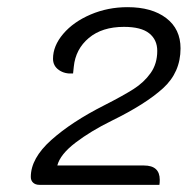

<svg xmlns="http://www.w3.org/2000/svg" viewBox="-20 -916 524 536"><path d="M66 -422Q66 -474 123 -525Q180 -576 271 -622Q324 -649 353 -667.5Q382 -686 400.5 -712Q419 -738 419 -774Q419 -805 396.5 -823Q374 -841 326 -841Q265 -841 228 -810Q191 -779 186 -730Q184 -714 184 -711Q161 -709 144.5 -720.5Q128 -732 128 -752Q128 -788 156.5 -821.5Q185 -855 233 -875.5Q281 -896 336 -896Q404 -896 444 -865.5Q484 -835 484 -781Q484 -714 435 -669.5Q386 -625 292 -579Q233 -550 190.5 -517.5Q148 -485 140 -454H382Q426 -454 426 -414Q426 -405 425 -400H90Q79 -400 72.5 -406Q66 -412 66 -422Z"/></svg>

Font: K2D ExtraLight
Style: Italic
Weight: 275
Italic angle: -10°
Designer: Katatrad Aksorn Co.,Ltd.
Foundry: Cadson Demak Co.,Ltd.
Version: Version 1.000; ttfautohint (v1.6)